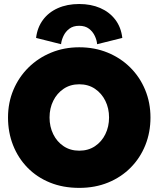

<svg xmlns="http://www.w3.org/2000/svg" viewBox="-20 -902 796 934"><path d="M221 -330.5Q221 -286 239 -249.2Q257 -212.5 289.5 -190.8Q322 -169 365.5 -169Q409.5 -169 442 -190.8Q474.5 -212.5 492.5 -249.2Q510.5 -286 510.5 -330.5Q510.5 -375 492.5 -411.5Q474.5 -448 442 -470Q409.5 -492 365.5 -492Q322 -492 289.5 -470Q257 -448 239 -411.5Q221 -375 221 -330.5ZM19 -330.5Q19 -402.5 45.2 -464.8Q71.5 -527 118.5 -573.5Q165.5 -620 228.8 -646Q292 -672 365.5 -672Q440.5 -672 503.8 -646Q567 -620 613.8 -573.5Q660.5 -527 686.2 -464.8Q712 -402.5 712 -330.5Q712 -258 687 -195.8Q662 -133.5 615.8 -86.8Q569.5 -40 506 -14Q442.5 12 365.5 12Q286.5 12 222.8 -14Q159 -40 113.5 -86.8Q68 -133.5 43.5 -195.8Q19 -258 19 -330.5ZM277 -687 155.5 -717.5Q161.5 -768 188.8 -805Q216 -842 261.2 -862.2Q306.5 -882.5 365 -882.5Q422.5 -882.5 467.5 -863Q512.5 -843.5 540.8 -806.5Q569 -769.5 575 -717.5L452.5 -687Q451 -706.5 441.2 -727.2Q431.5 -748 413 -762.2Q394.5 -776.5 365 -776.5Q336 -776.5 317.2 -762.2Q298.5 -748 288.8 -727.2Q279 -706.5 277 -687Z"/></svg>

Font: League Spartan Thin Black
Style: Regular
Weight: 900
Version: Version 2.002